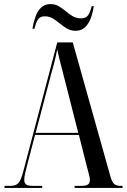

<svg xmlns="http://www.w3.org/2000/svg" viewBox="-20 -922 621 942"><path d="M2 0V-10H31Q59 -10 71.5 -25Q84 -40 96 -88L261 -714H337L521 -59Q529 -30 539.5 -20Q550 -10 574 -10H581V0H346V-10H378Q404 -10 412.5 -17.5Q421 -25 421 -39Q421 -50 416.5 -66Q412 -82 408 -98L367 -260H152L114 -115Q108 -93 103.5 -72.5Q99 -52 99 -40Q99 -24 108 -17Q117 -10 141 -10H187V0ZM155 -270H364L297 -533Q281 -596 273 -627Q265 -658 261 -680Q256 -656 252 -638.5Q248 -621 243.5 -604Q239 -587 232 -563ZM351 -771Q328 -771 309.5 -781.5Q291 -792 274.5 -806Q258 -820 240 -831Q222 -842 200 -842Q177 -842 166.5 -826.5Q156 -811 149 -781H139Q144 -812 154 -840Q164 -868 182 -885Q200 -902 228 -902Q251 -902 268.5 -891.5Q286 -881 302.5 -867Q319 -853 336.5 -842.5Q354 -832 377 -832Q402 -832 412.5 -847.5Q423 -863 430 -892H440Q436 -861 425.5 -833Q415 -805 397 -788Q379 -771 351 -771Z"/></svg>

Font: Noto Serif Display ExtraCondensed Medium
Style: Regular
Weight: 500
Width: 2
Designer: Monotype Design Team
Foundry: Monotype Imaging Inc.
Version: Version 2.009